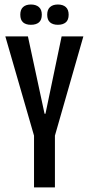

<svg xmlns="http://www.w3.org/2000/svg" viewBox="-20 -819 388 839"><path d="M128.7 -226.3 3.3 -660H102L174.7 -322H178.7L249.3 -660H344.3L220 -226.3V0H128.7ZM186.3 -754.7Q186.3 -777 198.7 -788.2Q211 -799.3 233 -799.3Q255 -799.3 267.5 -788.2Q280 -777 280 -754.7Q280 -732 267.5 -721.3Q255 -710.7 233 -710.7Q211 -710.7 198.7 -721.3Q186.3 -732 186.3 -754.7ZM68.7 -755Q68.7 -777.3 81 -788.3Q93.3 -799.3 115 -799.3Q137 -799.3 149.8 -788.3Q162.7 -777.3 162.7 -755Q162.7 -732 150.3 -721.3Q138 -710.7 115 -710.7Q93 -710.7 80.8 -721.3Q68.7 -732 68.7 -755Z"/></svg>

Font: Bricolage Grotesque 96pt Condensed ExBd
Style: Regular
Weight: 800
Width: 3
Designer: Mathieu Triay
Foundry: Atelier Triay
Version: Version 1.001;Glyphs 3.2 (3207)